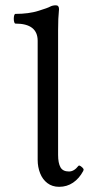

<svg xmlns="http://www.w3.org/2000/svg" viewBox="-20 -701 366 734"><path d="M124 -89.8V-544.9Q124 -610.8 39.1 -610.8Q36.1 -610.8 34.4 -616.2Q32.7 -621.6 32.7 -629.4Q32.7 -637.2 34.4 -642.6Q36.1 -647.9 39.1 -647.9Q90.3 -647.9 127.4 -659.7Q162.6 -670.4 172.9 -676.3Q181.6 -680.7 193.8 -680.7Q205.6 -680.7 205.6 -666Q203.6 -644 202.9 -628.2Q202.1 -612.3 202.1 -585V-108.9Q202.1 -77.6 211.2 -61.5Q220.2 -45.4 243.7 -45.4Q263.2 -45.4 279.8 -66.9Q283.2 -71.3 294.9 -60.5Q299.8 -55.7 299.8 -52.2Q299.8 -50.8 297.9 -46.9Q282.7 -18.6 259.3 -2.7Q235.8 13.2 206.1 13.2Q179.7 13.2 161.1 -1Q142.6 -15.1 133.3 -38.8Q124 -62.5 124 -89.8Z"/></svg>

Font: JuniusX
Style: Regular
Weight: 400
Designer: Peter S. Baker
Foundry: Briery Creek Software
Version: Version 1.004